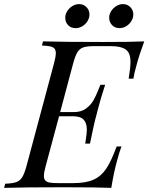

<svg xmlns="http://www.w3.org/2000/svg" viewBox="-55 -908 717 928"><path d="M0 0ZM327.6 -888.2Q348.6 -888.2 363 -873.5Q377.4 -858.9 377.4 -837.9Q377.4 -821.8 368.2 -806.4Q358.9 -791 343.5 -781.5Q328.1 -772 310.5 -772Q288.1 -772 274.2 -786.4Q260.3 -800.8 260.3 -823.2Q260.3 -838.4 269.5 -853.5Q278.8 -868.7 294.4 -878.4Q310.1 -888.2 327.6 -888.2ZM539.6 -888.2Q560.5 -888.2 575 -873.5Q589.4 -858.9 589.4 -837.9Q589.4 -821.8 580.1 -806.4Q570.8 -791 555.4 -781.5Q540 -772 522.5 -772Q500.5 -772 486.6 -786.6Q472.7 -801.3 472.7 -823.2Q472.7 -838.4 481.9 -853.5Q491.2 -868.7 506.6 -878.4Q522 -888.2 539.6 -888.2ZM642.1 -708Q615.7 -635.7 604 -589.8Q592.8 -550.8 589.8 -527.8H566.9Q575.7 -581.5 575.7 -608.4Q575.7 -637.2 566.4 -653.6Q557.1 -669.9 535.4 -677.5Q513.7 -685.1 475.1 -685.1H401.9Q366.2 -685.1 348.4 -679.2Q330.6 -673.3 319.8 -656.5Q309.1 -639.6 298.8 -602.1L235.8 -366.2H301.8Q336.9 -366.2 359.9 -382.8Q382.8 -399.4 395.8 -421.6Q408.7 -443.8 421.9 -477.5Q429.2 -496.6 430.2 -498H453.1Q431.6 -432.1 416.5 -373.5L412.1 -356Q398.9 -309.1 379.9 -213.9H356.9L358.9 -226.6Q364.7 -264.6 364.7 -281.7Q364.7 -312.5 349.6 -329.3Q334.5 -346.2 295.9 -346.2H230.5L166 -106Q157.2 -74.7 157.2 -57.6Q157.2 -43 164.1 -35.6Q170.9 -28.3 185.1 -25.6Q199.2 -22.9 225.1 -22.9H297.9Q360.4 -22.9 397.2 -39.6Q434.1 -56.2 458.5 -92.8Q482.9 -129.4 508.8 -200.2H532.2Q522.5 -175.8 509.8 -127.9Q495.1 -74.2 482.9 0Q415 -2.9 253.9 -2.9Q62 -2.9 -35.2 0L-29.8 -20Q6.3 -21.5 23.9 -27.8Q41.5 -34.2 52.2 -51.3Q63 -68.4 73.2 -106L206.1 -602.1Q214.8 -633.8 214.8 -650.9Q214.8 -665.5 208.3 -673.1Q201.7 -680.7 187.7 -683.8Q173.8 -687 147.9 -688L152.8 -708Q251 -705.1 442.9 -705.1Q583 -705.1 642.1 -708Z"/></svg>

Font: TypoPRO Playfair Display SC
Style: Italic
Weight: 400
Italic angle: -14°
Designer: Claus Eggers Sørensen
Foundry: Claus Eggers Sørensen
Version: Version 1.004;PS 001.004;hotconv 1.0.70;makeotf.lib2.5.58329